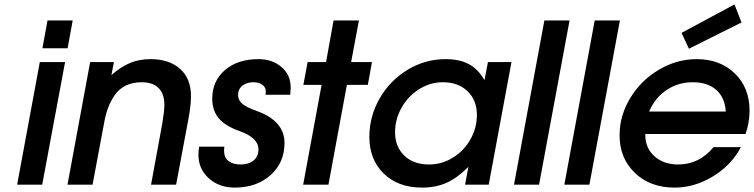

<svg xmlns="http://www.w3.org/2000/svg" viewBox="-20 -831 3393 864"><path d="M57.1 0 159.2 -551.8H272.9L169.9 0ZM170.9 -613.8 193.8 -738.8H307.1L284.2 -613.8Z M283.7 0 385.7 -551.8H492.7L481.4 -493.2Q524.9 -531.2 566.2 -548.1Q607.4 -564.9 657.7 -564.9Q740.7 -564.9 790 -521.5Q839.4 -478 839.4 -397.9Q839.4 -358.4 827.6 -293.9L772.5 0H659.7L710.4 -275.9Q719.7 -331.5 719.7 -358.9Q719.7 -408.2 693.8 -434.6Q668 -460.9 617.7 -460.9Q576.7 -460.9 545.9 -445.8Q515.1 -430.7 496.1 -402.8Q477.1 -375 465.8 -344.2Q454.6 -313.5 447.8 -273.9L396.5 0Z M876 -170.9H990.2Q988.3 -165 988.3 -152.8Q988.3 -121.1 1008.8 -106Q1029.3 -90.8 1063 -90.8Q1098.6 -90.8 1120.8 -108.6Q1143.1 -126.5 1143.1 -159.2Q1143.1 -210.9 1058.1 -241.2Q993.7 -263.7 964.4 -298.6Q935.1 -333.5 935.1 -387.2Q935.1 -466.3 992.2 -515.6Q1049.3 -564.9 1143.1 -564.9Q1204.6 -564.9 1246.3 -529.8Q1288.1 -494.6 1288.1 -436Q1288.1 -427.2 1286.1 -404.8H1174.3Q1176.3 -410.6 1176.3 -418Q1176.3 -438.5 1160.4 -449.7Q1144.5 -460.9 1120.1 -460.9Q1089.8 -460.9 1070.6 -445.3Q1051.3 -429.7 1051.3 -403.8Q1051.3 -379.9 1070.3 -364Q1089.4 -348.1 1134.3 -332Q1260.3 -287.1 1260.3 -188Q1260.3 -99.1 1197.5 -43Q1134.8 13.2 1036.1 13.2Q965.8 13.2 919.4 -28.8Q873 -70.8 873 -133.8Q873 -151.4 876 -170.9Z M1344.2 0 1427.2 -449.2H1345.2L1364.3 -551.8H1447.3L1481 -738.8H1595.2L1560.1 -551.8H1653.8L1635.3 -449.2H1541L1458 0Z M2072.8 0 2087.9 -80.1Q2037.6 -29.8 1989.3 -8.3Q1940.9 13.2 1878.9 13.2Q1771.5 13.2 1706.8 -50Q1642.1 -113.3 1642.1 -214.8Q1642.1 -306.6 1688 -387.2Q1733.9 -467.8 1813.2 -516.4Q1892.6 -564.9 1984.9 -564.9Q2048.3 -564.9 2090.3 -542.2Q2132.3 -519.5 2160.2 -470.2L2175.8 -551.8H2281.7L2179.2 0ZM1757.8 -235.8Q1757.8 -170.9 1799.3 -130.9Q1840.8 -90.8 1910.2 -90.8Q1968.8 -90.8 2018.8 -122.1Q2068.8 -153.3 2097.4 -204.6Q2126 -255.9 2126 -314Q2126 -379.4 2084.2 -420.2Q2042.5 -460.9 1973.1 -460.9Q1915 -460.9 1865 -429Q1814.9 -397 1786.4 -345.2Q1757.8 -293.5 1757.8 -235.8Z M2293 0 2429.7 -738.8H2543L2405.8 0Z M2519.5 0 2656.2 -738.8H2769.5L2632.3 0Z M3080.1 -611.8 3046.9 -683.1 3285.2 -811 3316.9 -730ZM3190.9 -168.9H3314Q3271.5 -87.9 3188.5 -37.4Q3105.5 13.2 3016.1 13.2Q2905.8 13.2 2836.9 -53Q2768.1 -119.1 2768.1 -222.2Q2768.1 -311.5 2816.7 -390.9Q2865.2 -470.2 2945.6 -517.6Q3025.9 -564.9 3114.7 -564.9Q3220.7 -564.9 3286.9 -500.5Q3353 -436 3353 -333Q3353 -280.3 3335 -228H2883.8Q2882.3 -167.5 2923.6 -129.2Q2964.8 -90.8 3031.7 -90.8Q3126.5 -90.8 3190.9 -168.9ZM2900.9 -329.1H3246.1Q3242.2 -391.6 3203.4 -426.3Q3164.6 -460.9 3097.2 -460.9Q3031.7 -460.9 2979.7 -426Q2927.7 -391.1 2900.9 -329.1Z"/></svg>

Font: Involve SemiBold Oblique
Style: Italic
Weight: 600
Italic angle: -10.5°
Designer: Stefan Peev
Foundry: Context Ltd.
Version: Version 1.001